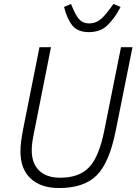

<svg xmlns="http://www.w3.org/2000/svg" viewBox="-20 -936 690 968"><path d="M428 -774Q371 -774 344 -808.5Q317 -843 303 -901L338 -916L350 -888Q366 -851 383.5 -834.5Q401 -818 429 -818Q458 -818 480.5 -833.5Q503 -849 532 -889L552 -916L588 -901Q572 -871 560 -854Q548 -837 528.5 -815.5Q509 -794 484 -784Q459 -774 428 -774ZM179 -698H237L152 -270Q140 -214 140 -178Q140 -113 177 -76.5Q214 -40 284 -40Q380 -40 430 -93.5Q480 -147 506 -279L590 -698H648L563 -275Q531 -115 467 -51.5Q403 12 278 12Q186 12 134.5 -36Q83 -84 83 -173Q83 -215 97 -287Z"/></svg>

Font: IBM Plex Sans Light
Style: Italic
Weight: 300
Italic angle: -11.31°
Designer: Mike Abbink, Paul van der Laan, Pieter van Rosmalen
Foundry: Bold Monday
Version: Version 3.0